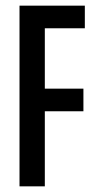

<svg xmlns="http://www.w3.org/2000/svg" viewBox="-20 -659 343 679"><path d="M49 0V-639H138.5V0ZM106 -265.5V-345.5H275V-265.5ZM101.5 -559V-639H280V-559Z"/></svg>

Font: Anek Tamil Condensed Medium
Style: Regular
Weight: 500
Width: 3
Designer: Aadarsh Rajan (Tamil), Yesha Goshar (Latin)
Foundry: Ek Type
Version: Version 1.003